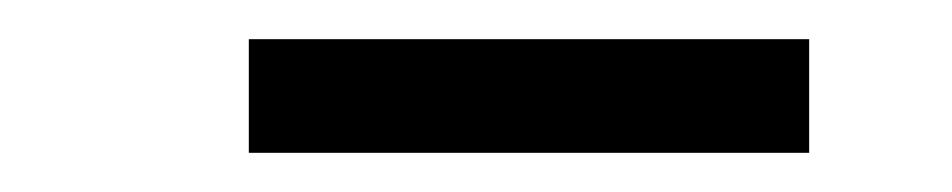

<svg xmlns="http://www.w3.org/2000/svg" viewBox="-20 -724 486 98"><path d="M107 -646V-704H393V-646Z"/></svg>

Font: Lexend Giga Light
Style: Regular
Weight: 300
Version: Version 1.007